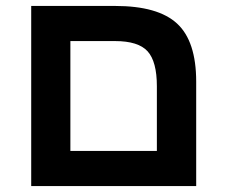

<svg xmlns="http://www.w3.org/2000/svg" viewBox="-20 -626 760 646"><path d="M640.1 0H85V-606H367.2Q511.7 -606 575.9 -546.6Q640.1 -487.3 640.1 -351.1ZM216.8 -487.8V-118.2H507.8V-335.9Q507.8 -418.9 476.6 -453.4Q445.3 -487.8 367.2 -487.8Z"/></svg>

Font: Arial
Style: Bold
Weight: 700
Designer: Steve Matteson
Foundry: Ascender Corporation
Version: Version 2.00.3